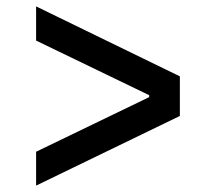

<svg xmlns="http://www.w3.org/2000/svg" viewBox="-20 -591 640 601"><path d="M93 -10V-116L447 -287V-293L93 -464V-571L543 -352V-228Z"/></svg>

Font: M PLUS Code Latin Expanded Medium
Style: Regular
Weight: 500
Width: 7
Designer: Coji Morishita
Foundry: UNDERFOREST DESIGN
Version: Version 1.002; ttfautohint (v1.8.3)